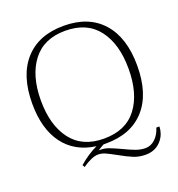

<svg xmlns="http://www.w3.org/2000/svg" viewBox="-151 -833 1023 1105"><g transform="rotate(-20 360.5 -280.5)"><path d="M663 23H682Q682 32 680 44Q672 88 638.5 118.5Q605 149 553 149Q513 149 479 135Q445 121 399 95Q361 74 339 64Q317 54 294 54Q257 54 198 95L190 81Q245 33 303 6Q176 -11 107.5 -103Q39 -195 39 -350Q39 -522 123.5 -616Q208 -710 361 -710Q514 -710 598 -616Q682 -522 682 -350Q682 -177 598 -83.5Q514 10 361 10H345Q326 20 307 33H319Q344 33 369 42.5Q394 52 435 71Q476 91 506 102Q536 113 565 113Q599 113 625.5 87.5Q652 62 663 23ZM360 -20Q494 -20 561.5 -109Q629 -198 629 -350Q629 -502 561 -591Q493 -680 360 -680Q228 -680 160 -590.5Q92 -501 92 -350Q92 -198 160 -109Q228 -20 360 -20Z"/></g></svg>

Font: Taviraj ExtraLight
Style: Regular
Weight: 275
Designer: Katatrad Team
Foundry: CadsonDemak
Version: Version 1.001